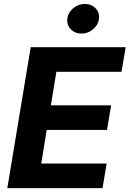

<svg xmlns="http://www.w3.org/2000/svg" viewBox="-20 -971 669 991"><path d="M17.8 0 138.5 -727.3H628.6L607.2 -600.5H271L242.5 -427.2H553.6L532.3 -300.4H221.2L192.8 -126.8H530.5L509.2 0ZM327.4 -874.3Q331 -905.9 357.6 -928.3Q384.2 -950.6 418 -950.6Q451.7 -950.6 473.2 -928.3Q494.7 -905.9 491.1 -874.3Q487.2 -842.7 460.8 -820.1Q434.3 -797.6 400.6 -797.6Q366.8 -797.6 345.2 -820.3Q323.5 -843 327.4 -874.3Z"/></svg>

Font: Karasuma Gothic
Style: Bold Italic
Weight: 700
Italic angle: 9.39998°
Designer: Rasmus Andersson / Ryoko Nishizuka
Foundry: Genbu
Version: Version 1.00